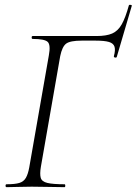

<svg xmlns="http://www.w3.org/2000/svg" viewBox="-20 -774 565 794"><path d="M7 0Q3 0 3 -6Q3 -12 7 -12Q42 -12 60 -17.5Q78 -23 87 -38.5Q96 -54 101 -82L182 -545Q190 -588 177.5 -600.5Q165 -613 115 -613Q111 -613 111 -619Q111 -625 115 -625H379Q420 -625 444 -635.5Q468 -646 483.5 -673.5Q499 -701 513 -752Q515 -755 520.5 -754Q526 -753 525 -750L463 -539Q462 -535 456 -536Q450 -537 451 -542Q458 -567 453.5 -581Q449 -595 430.5 -600.5Q412 -606 375 -606H318Q270 -606 253.5 -593.5Q237 -581 229 -542L149 -84Q144 -54 148.5 -38.5Q153 -23 176 -17.5Q199 -12 247 -12Q250 -12 250 -6Q250 0 247 0Q217 0 184 -1Q151 -2 111 -2Q81 -2 54 -1Q27 0 7 0Z"/></svg>

Font: Cormorant Infant Light
Style: Italic
Weight: 300
Italic angle: -10°
Designer: Christian Thalmann (Catharsis Fonts)
Foundry: Catharsis Fonts
Version: Version 4.001